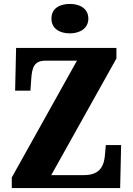

<svg xmlns="http://www.w3.org/2000/svg" viewBox="-20 -958 677 978"><path d="M336 -788C386 -788 430 -813 430 -863C430 -915 386 -938 336 -938C283 -938 242 -915 242 -863C242 -813 283 -788 336 -788ZM40 0H592L597 -219H519L515 -173C511 -120 495 -66 408 -66H241L573 -660V-714H62L57 -496H135L139 -554C143 -613 153 -649 212 -649H372L40 -54Z"/></svg>

Font: Noto Serif Tamil Condensed Black
Style: Regular
Weight: 900
Width: 3
Designer: Indian Type Foundry, Tom Grace, and the Monotype Design Team
Foundry: Monotype Imaging Inc.
Version: Version 2.004